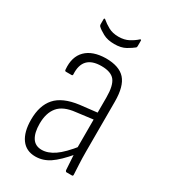

<svg xmlns="http://www.w3.org/2000/svg" viewBox="-161 -707 698 794"><g transform="rotate(30 187.5 -310.5)"><path d="M282 0Q278 0 276 -6Q275 -28 273 -54Q271 -80 271 -99L270 -109V-351Q270 -407 252 -430Q234 -453 188 -453Q99 -453 104 -365Q104 -359 99 -359H72Q66 -359 66 -367Q61 -425 93 -457Q125 -489 188 -490Q252 -490 280.5 -458Q309 -426 309 -353V-114Q309 -82 310.5 -55Q312 -28 313 -6Q313 0 308 0ZM137 8Q93 8 69.5 -24.5Q46 -57 46 -116Q46 -183 79.5 -221Q113 -259 189 -269L277 -279V-246L191 -235Q134 -229 109.5 -199.5Q85 -170 85 -119Q85 -76 100 -52.5Q115 -29 146 -29Q175 -29 206 -50Q237 -71 279 -124V-85Q236 -34 204.5 -13Q173 8 137 8ZM187 -558Q155 -558 133 -570Q111 -582 101 -592Q98 -596 98 -600V-625Q98 -628 100 -629Q102 -630 104 -628Q119 -615 139 -604Q159 -593 187 -593Q215 -593 235.5 -604Q256 -615 270 -628Q273 -630 274.5 -629Q276 -628 276 -625V-600Q276 -595 274 -592Q262 -582 241 -570Q220 -558 187 -558Z"/></g></svg>

Font: Sofia Sans Condensed ExtraLight
Style: Regular
Weight: 250
Version: Version 4.100